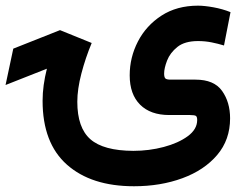

<svg xmlns="http://www.w3.org/2000/svg" viewBox="-22 -414 863 678"><path d="M301.8 -262.2Q279.8 -209.5 265.4 -154.3Q251 -99.1 251 -54.7Q251 37.1 297.1 77.6Q343.3 118.2 448.7 118.7Q504.4 118.7 556.2 105Q607.9 91.3 641.1 66.9Q674.3 42.5 674.3 9.8Q674.3 -1 670.2 -4.4Q666 -7.8 648.9 -7.8H575.7Q509.3 -7.8 472.7 -44.4Q436 -81.1 436 -147.9Q436 -211.4 465.1 -267.6Q494.1 -323.7 548.3 -358.9Q602.5 -394 677.2 -394Q699.7 -394 731.9 -388.2Q764.2 -382.3 792 -371.1L769 -253.4Q748 -259.8 725.1 -264.4Q702.1 -269 677.2 -269Q630.4 -269 604.5 -248.3Q578.6 -227.5 568.1 -200.4Q557.6 -173.3 557.6 -154.3Q557.6 -141.6 561.8 -137.2Q565.9 -132.8 580.6 -132.8H668.5Q733.9 -132.8 762.2 -93Q790.5 -53.2 790.5 3.9Q790.5 79.6 744.9 133.3Q699.2 187 622.1 215.3Q544.9 243.7 451.2 243.7Q300.3 243.7 214.4 167.5Q128.4 91.3 128.4 -58.1Q128.4 -85.4 132.3 -113.8Q136.2 -142.1 143.6 -171.4L-2.4 -113.8L24.9 -242.2L189.9 -307.6Z"/></svg>

Font: Vazir FD-UI
Style: Bold-FD-UI
Weight: 700
Designer: Saber Rastikerdar
Foundry: Saber Rastikerdar
Version: Version 30.0.0